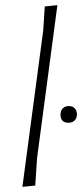

<svg xmlns="http://www.w3.org/2000/svg" viewBox="-20 -722 319 746"><path d="M203 -702 124 -108 117 -1 67 4 148 -604 154 -697ZM248 -310Q262 -310 270.5 -301Q279 -292 279 -278Q279 -263 270 -254Q261 -245 246 -245Q215 -245 215 -277Q215 -292 224 -301Q233 -310 248 -310Z"/></svg>

Font: Alegreya Sans Light
Style: Italic
Weight: 300
Italic angle: -7°
Designer: Juan Pablo del Peral
Foundry: Huerta Tipografica
Version: Version 2.007